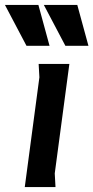

<svg xmlns="http://www.w3.org/2000/svg" viewBox="-73 -755 377 775"><path d="M151 0H27L86 -443L83 -497H207L148 -55ZM239 -735 284 -570H191L104 -735ZM82 -735 127 -570H34L-53 -735Z"/></svg>

Font: Rosario
Style: Bold Italic
Weight: 700
Italic angle: -8.05°
Designer: Hector Gatti
Foundry: Omnibus Type
Version: Version 1.101; ttfautohint (v1.8.1.43-b0c9)